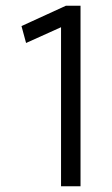

<svg xmlns="http://www.w3.org/2000/svg" viewBox="-20 -650 391 670"><path d="M210 -630H261V0H193V-555L71 -500L55 -559Z"/></svg>

Font: Mukta Vaani Light
Style: Regular
Weight: 300
Designer: Noopur Datye, Girish Dalvi, Yashodeep Gholap, Pallavi Karambelkar
Foundry: Ek Type
Version: Version 2.538;PS 1.000;hotconv 16.6.51;makeotf.lib2.5.65220;